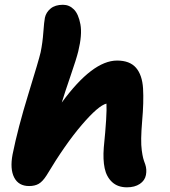

<svg xmlns="http://www.w3.org/2000/svg" viewBox="-20 -780 717 812"><path d="M103 6.8Q58.6 6.8 40 -29.3Q21.5 -65.4 33.2 -127Q55.7 -238.8 100.1 -382.8Q144.5 -526.9 151.9 -559.1Q160.2 -599.6 163.3 -643.8Q166.5 -688 169.9 -705.1Q174.8 -728 194.1 -743.9Q213.4 -759.8 246.1 -759.8Q272.9 -759.8 292.5 -740.2Q312 -720.7 320.1 -677Q328.1 -633.3 311 -563Q303.2 -531.2 278.8 -460.4Q254.4 -389.6 241.2 -346.2Q371.1 -523.9 475.1 -523.9Q528.8 -523.9 555.2 -493.4Q581.5 -462.9 585 -405.8Q588.4 -348.6 581.1 -267.1Q577.6 -225.6 577.1 -195.1Q576.7 -164.6 579.6 -143.8Q582.5 -123 585.4 -111.6Q588.4 -100.1 594.2 -85Q601.6 -63.5 597.2 -40Q592.8 -16.6 571.3 -2.2Q549.8 12.2 517.1 12.2Q478 12.2 454.1 -10Q430.2 -32.2 422.6 -68.6Q415 -105 418.9 -155.8Q433.1 -296.4 430.2 -341.8Q396.5 -334 326.4 -252.4Q256.3 -170.9 176.8 -38.1Q160.2 -12.2 143.8 -2.7Q127.4 6.8 103 6.8Z"/></svg>

Font: Shantell Sans Normal
Style: Bold Italic
Weight: 700
Italic angle: -11.31°
Designer: Stephen Nixon, Anya Danilova, Shantell Martin
Foundry: Arrow Type
Version: Version 1.006;[559af2be0]